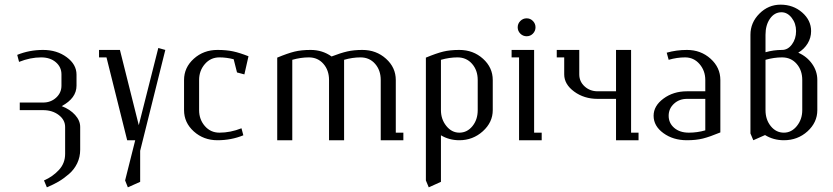

<svg xmlns="http://www.w3.org/2000/svg" viewBox="-20 -596 3541 816"><path d="M53.2 -362.8Q104.5 -383.8 163.1 -383.8Q221.7 -383.8 263.4 -353Q305.2 -322.3 305.2 -278.8V-231.9Q305.2 -178.7 242.2 -145Q277.8 -131.3 299.3 -107.4Q320.8 -83.5 320.8 -56.2V40Q320.8 71.3 308.1 97.9Q295.4 124.5 272.9 143.8Q250.5 163.1 228.8 175.8Q207 188.5 179.2 200.2L167 170.9Q204.1 154.8 230.5 126.2Q256.8 97.7 256.8 58.1V-56.2Q256.8 -86.4 229.7 -107.2Q202.6 -127.9 163.1 -127.9H64V-160.2H163.1Q195.8 -160.2 218.5 -180.9Q241.2 -201.7 241.2 -231.9V-279.8Q241.2 -311 217.3 -331.5Q193.4 -352.1 154.8 -352.1Q108.9 -352.1 61 -333Z M400.9 -352.1V-383.8H489.7L569.8 -64L652.8 -392.1L682.6 -383.8L575.7 44.9V176.8L523.4 200.2L511.7 170.9L554.7 0H520.5L432.6 -352.1Z M762.2 -127.9V-255.9Q762.2 -309.1 803.7 -346.4Q845.2 -383.8 904.3 -383.8Q941.9 -383.8 970.5 -377.7Q999 -371.6 1036.1 -356.9L1018.6 -279.8L987.3 -288.1L973.1 -344.2Q942.4 -352.1 912.6 -352.1Q875 -352.1 850.6 -323.7Q826.2 -295.4 826.2 -255.9V-127.9Q826.2 -88.4 850.6 -60.3Q875 -32.2 912.6 -32.2Q959.5 -32.2 1006.3 -50.8L1014.2 -21Q962.9 0 904.3 0Q845.2 0 803.7 -37.4Q762.2 -74.7 762.2 -127.9Z M1158.2 0V-351.1Q1202.6 -369.6 1231.7 -376.7Q1260.7 -383.8 1300.3 -383.8Q1350.1 -383.8 1389.2 -356Q1428.2 -371.1 1456.1 -377.4Q1483.9 -383.8 1520 -383.8Q1579.1 -383.8 1620.6 -346.4Q1662.1 -309.1 1662.1 -255.9V-32.2H1694.3V0H1598.1V-255.9Q1598.1 -297.4 1574.2 -324.7Q1550.3 -352.1 1512.2 -352.1Q1478 -352.1 1442.4 -341.8V0H1378.4V-255.9Q1378.4 -297.4 1354.5 -324.7Q1330.6 -352.1 1292.5 -352.1Q1258.3 -352.1 1222.2 -341.8V0Z M1790 170.9V-351.1Q1834.5 -369.6 1863.5 -376.7Q1892.6 -383.8 1932.1 -383.8Q1991.2 -383.8 2032.7 -346.4Q2074.2 -309.1 2074.2 -255.9V-127.9Q2074.2 -76.2 2032 -38.1Q1989.7 0 1932.1 0Q1889.2 0 1854 -21V176.8L1802.2 200.2ZM1854 -127.9Q1854 -88.9 1877 -60.5Q1899.9 -32.2 1932.1 -32.2Q1965.3 -32.2 1987.8 -59.8Q2010.3 -87.4 2010.3 -127.9V-255.9Q2010.3 -297.4 1986.3 -324.7Q1962.4 -352.1 1924.3 -352.1Q1890.1 -352.1 1854 -341.8Z M2154.3 -352.1V-383.8H2250V-32.2H2282.2V0H2186V-352.1ZM2191.4 -453.1Q2180.2 -464.4 2180.2 -480Q2180.2 -495.6 2191.4 -506.8Q2202.6 -518.1 2218.3 -518.1Q2233.9 -518.1 2244.9 -506.8Q2255.9 -495.6 2255.9 -480Q2255.9 -464.4 2244.9 -453.1Q2233.9 -441.9 2218.3 -441.9Q2202.6 -441.9 2191.4 -453.1Z M2346.2 -352.1V-383.8H2441.9V-279.8Q2441.9 -249.5 2464.6 -228.8Q2487.3 -208 2520 -208H2598.1V-383.8H2662.1V-32.2H2693.8V0H2598.1V-175.8H2520Q2462.4 -175.8 2420.2 -206.8Q2377.9 -237.8 2377.9 -279.8V-352.1Z M2757.8 -104Q2757.8 -146 2799.8 -177Q2841.8 -208 2899.4 -208H2977.5V-255.9Q2977.5 -295.4 2953.1 -323.7Q2928.7 -352.1 2891.6 -352.1Q2857.4 -352.1 2821.8 -341.8L2813.5 -372.1Q2855 -383.8 2899.4 -383.8Q2958.5 -383.8 3000 -346.4Q3041.5 -309.1 3041.5 -255.9V-33.2Q2996.6 -14.6 2967.5 -7.3Q2938.5 0 2899.4 0Q2840.8 0 2799.3 -30.3Q2757.8 -60.5 2757.8 -104ZM2821.8 -104Q2821.8 -72.8 2845.5 -52.5Q2869.1 -32.2 2907.7 -32.2Q2943.4 -32.2 2977.5 -42V-175.8H2899.4Q2866.7 -175.8 2844.2 -155Q2821.8 -134.3 2821.8 -104Z M3169.4 -28.8V-448.2Q3169.4 -500 3207.5 -538.1Q3245.6 -576.2 3297.4 -576.2Q3351.1 -576.2 3389.2 -543Q3427.2 -509.8 3427.2 -463.9Q3427.2 -435.5 3412.6 -411.4Q3397.9 -387.2 3372.6 -372.1Q3409.2 -356 3431.4 -324.7Q3453.6 -293.5 3453.6 -255.9V-127.9Q3453.6 -75.7 3411.9 -37.8Q3370.1 0 3311.5 0Q3267.1 0 3231.4 -22L3181.6 0ZM3233.4 -127.9Q3233.4 -87.4 3255.9 -59.8Q3278.3 -32.2 3311.5 -32.2Q3343.8 -32.2 3366.7 -60.5Q3389.6 -88.9 3389.6 -127.9V-255.9Q3389.6 -297.4 3365.7 -324.7Q3341.8 -352.1 3303.7 -352.1Q3269.5 -352.1 3233.4 -341.8ZM3233.4 -374Q3267.6 -383.8 3303.7 -383.8Q3328.6 -383.8 3345.9 -407.5Q3363.3 -431.2 3363.3 -463.9Q3363.3 -496.6 3344.7 -520.3Q3326.2 -543.9 3301.3 -543.9Q3271.5 -543.9 3252.4 -516.6Q3233.4 -489.3 3233.4 -448.2Z"/></svg>

Font: Gawaa
Style: Regular
Weight: 400
Designer: T. Christopher White
Version: Version 1.0